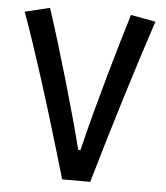

<svg xmlns="http://www.w3.org/2000/svg" viewBox="-51 -749 688 795"><g transform="rotate(5 293.0 -351.5)"><path d="M236.8 0Q221.2 -53.2 201.2 -120.4Q181.2 -187.5 158.7 -261.5Q136.2 -335.4 112.3 -409.9Q88.4 -484.4 65.4 -553.2Q42.5 -622.1 21.5 -678.2L125 -703.1Q146.5 -637.7 169.4 -562.5Q192.4 -487.3 214.8 -410.2Q237.3 -333 257.3 -260.3Q277.3 -187.5 292.5 -127.4H317.4L331.5 -50.8H284.2Q294.9 -100.6 311 -165.5Q327.1 -230.5 346.4 -302.5Q365.7 -374.5 386.2 -447Q406.7 -519.5 426 -585.4Q445.3 -651.4 461.4 -703.1L564.5 -684.1Q542.5 -617.7 515.4 -533Q488.3 -448.2 459.5 -355.2Q430.7 -262.2 403.6 -170.9Q376.5 -79.6 353.5 0Z"/></g></svg>

Font: Cascadia Mono
Style: Regular
Weight: 400
Monospace: yes
Designer: Aaron Bell
Foundry: Saja Typeworks
Version: Version 2404.023